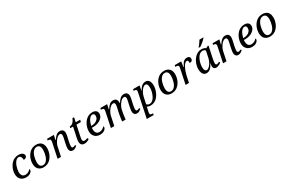

<svg xmlns="http://www.w3.org/2000/svg" viewBox="208 -2541 6846 4556"><g transform="rotate(-30 3630.5 -263.0)"><path d="M238 10Q185 10 140.5 -13Q96 -36 69.5 -81.5Q43 -127 43 -197Q43 -241 55.5 -289.5Q68 -338 92 -383.5Q116 -429 152 -466Q188 -503 235.5 -524.5Q283 -546 341 -546Q391 -546 423.5 -532Q456 -518 471.5 -496.5Q487 -475 487 -450Q487 -431 476.5 -415Q466 -399 446.5 -389.5Q427 -380 398 -380Q398 -428 379.5 -463Q361 -498 321 -498Q289 -498 262 -476.5Q235 -455 213.5 -420.5Q192 -386 177.5 -344.5Q163 -303 155 -262Q147 -221 147 -189Q147 -125 175 -89Q203 -53 257 -53Q310 -53 345 -76Q380 -99 401 -125Q406 -122 408.5 -115Q411 -108 411 -100Q411 -78 392.5 -52.5Q374 -27 336 -8.5Q298 10 238 10Z M722 10Q637 10 583.5 -41.5Q530 -93 530 -197Q530 -241 541.5 -289.5Q553 -338 576.5 -383.5Q600 -429 635.5 -466Q671 -503 719 -524.5Q767 -546 828 -546Q881 -546 924 -525Q967 -504 992.5 -458.5Q1018 -413 1018 -339Q1018 -296 1007 -248.5Q996 -201 973 -155Q950 -109 915 -72Q880 -35 832 -12.5Q784 10 722 10ZM733 -41Q772 -41 802 -62Q832 -83 853 -117.5Q874 -152 887.5 -193.5Q901 -235 907.5 -277.5Q914 -320 914 -356Q914 -431 888 -463Q862 -495 816 -495Q777 -495 747 -474Q717 -453 695.5 -418.5Q674 -384 660.5 -342Q647 -300 640.5 -257.5Q634 -215 634 -179Q634 -129 646.5 -98.5Q659 -68 681 -54.5Q703 -41 733 -41Z M1521 10Q1477 10 1453.5 -18.5Q1430 -47 1430 -90Q1430 -114 1434.5 -146.5Q1439 -179 1449 -225L1466 -303Q1469 -317 1474 -338Q1479 -359 1483 -382Q1487 -405 1487 -422Q1487 -442 1478.5 -461.5Q1470 -481 1441 -481Q1410 -481 1379 -458Q1348 -435 1321.5 -399Q1295 -363 1276.5 -324.5Q1258 -286 1252 -256L1198 0H1105L1189 -402Q1192 -416 1193.5 -429.5Q1195 -443 1195 -447Q1195 -477 1174.5 -485.5Q1154 -494 1125 -494H1117L1126 -536H1311L1284 -410H1294Q1335 -476 1377.5 -510.5Q1420 -545 1476 -545Q1516 -545 1539 -529.5Q1562 -514 1572.5 -489Q1583 -464 1583 -434Q1583 -409 1576.5 -379.5Q1570 -350 1565 -324L1539 -206Q1533 -178 1529.5 -151Q1526 -124 1526 -101Q1526 -78 1535.5 -65.5Q1545 -53 1561 -53Q1577 -53 1592.5 -59Q1608 -65 1625 -76L1643 -47Q1619 -27 1589.5 -8.5Q1560 10 1521 10Z M1843 10Q1807 10 1783 -3Q1759 -16 1746.5 -42Q1734 -68 1734 -107Q1734 -125 1737 -148.5Q1740 -172 1744 -191L1805 -479H1729L1738 -519Q1759 -519 1780 -526.5Q1801 -534 1821 -550.5Q1841 -567 1858.5 -593.5Q1876 -620 1891 -659H1937L1911 -536H2032L2020 -479H1899L1838 -194Q1833 -169 1829.5 -146.5Q1826 -124 1826 -108Q1826 -79 1840 -66Q1854 -53 1879 -53Q1900 -53 1922.5 -59.5Q1945 -66 1961 -75L1978 -38Q1948 -17 1914.5 -3.5Q1881 10 1843 10Z M2266 10Q2213 10 2168.5 -13Q2124 -36 2097.5 -81.5Q2071 -127 2071 -197Q2071 -241 2083.5 -289.5Q2096 -338 2120 -383.5Q2144 -429 2180 -466Q2216 -503 2263.5 -524.5Q2311 -546 2369 -546Q2432 -546 2467 -515.5Q2502 -485 2502 -431Q2502 -379 2464.5 -333Q2427 -287 2361.5 -259Q2296 -231 2212 -231H2177Q2176 -220 2175.5 -209.5Q2175 -199 2175 -189Q2175 -125 2203 -89Q2231 -53 2285 -53Q2333 -53 2370.5 -76Q2408 -99 2429 -125Q2439 -118 2439 -100Q2439 -78 2420.5 -52.5Q2402 -27 2364 -8.5Q2326 10 2266 10ZM2196 -277Q2255 -277 2300.5 -296.5Q2346 -316 2372.5 -350.5Q2399 -385 2399 -431Q2399 -465 2384 -481.5Q2369 -498 2341 -498Q2313 -498 2288 -478.5Q2263 -459 2243 -426.5Q2223 -394 2208.5 -355Q2194 -316 2186 -277Z M3278 10Q3249 10 3228.5 -3Q3208 -16 3197.5 -38.5Q3187 -61 3187 -90Q3187 -114 3191.5 -146.5Q3196 -179 3206 -225L3223 -303Q3226 -317 3231 -338Q3236 -359 3240 -382Q3244 -405 3244 -422Q3244 -442 3235.5 -461.5Q3227 -481 3198 -481Q3175 -481 3152 -468Q3129 -455 3108 -433.5Q3087 -412 3068.5 -385.5Q3050 -359 3036.5 -331Q3023 -303 3015 -278L2999 -206Q2996 -192 2991 -163Q2986 -134 2981.5 -100.5Q2977 -67 2973.5 -39Q2970 -11 2970 0H2875Q2875 -12 2878.5 -39.5Q2882 -67 2887 -101.5Q2892 -136 2898 -169Q2904 -202 2909 -225L2926 -303Q2929 -317 2934 -338Q2939 -359 2943 -382Q2947 -405 2947 -422Q2947 -442 2938.5 -461.5Q2930 -481 2901 -481Q2870 -481 2839 -458Q2808 -435 2781.5 -399Q2755 -363 2736.5 -324.5Q2718 -286 2712 -256L2658 0H2565L2649 -402Q2652 -416 2653.5 -429.5Q2655 -443 2655 -447Q2655 -477 2634.5 -485.5Q2614 -494 2585 -494H2577L2586 -536H2771L2744 -410H2754Q2795 -476 2837.5 -510.5Q2880 -545 2936 -545Q2976 -545 2999 -529.5Q3022 -514 3032.5 -489Q3043 -464 3043 -434Q3043 -428 3042.5 -422Q3042 -416 3041 -410H3051Q3092 -476 3134.5 -510.5Q3177 -545 3233 -545Q3273 -545 3296 -529.5Q3319 -514 3329.5 -489Q3340 -464 3340 -434Q3340 -409 3333.5 -379.5Q3327 -350 3322 -324L3296 -206Q3290 -178 3286.5 -151Q3283 -124 3283 -101Q3283 -78 3292.5 -65.5Q3302 -53 3318 -53Q3334 -53 3349.5 -59Q3365 -65 3382 -76L3400 -47Q3376 -27 3346.5 -8.5Q3317 10 3278 10Z M3543 -394Q3548 -414 3550 -428.5Q3552 -443 3552 -447Q3552 -477 3531.5 -485.5Q3511 -494 3482 -494H3474L3483 -536H3660L3636 -403H3641Q3661 -442 3686.5 -474.5Q3712 -507 3746 -526.5Q3780 -546 3824 -546Q3885 -546 3918 -499.5Q3951 -453 3951 -365Q3951 -322 3939 -271.5Q3927 -221 3903.5 -171Q3880 -121 3844.5 -80Q3809 -39 3761 -14.5Q3713 10 3653 10Q3624 10 3599 3.5Q3574 -3 3555 -13Q3554 -5 3552 9Q3550 23 3547 35L3533 96Q3532 102 3528 121.5Q3524 141 3524 152Q3524 182 3545 190Q3566 198 3594 198H3607L3598 240H3410ZM3650 -35Q3688 -35 3719.5 -57Q3751 -79 3775 -116Q3799 -153 3815.5 -196.5Q3832 -240 3840.5 -284.5Q3849 -329 3849 -366Q3849 -395 3843.5 -422Q3838 -449 3824.5 -466Q3811 -483 3786 -483Q3763 -483 3740 -468.5Q3717 -454 3696.5 -430Q3676 -406 3659 -376.5Q3642 -347 3630 -317Q3618 -287 3612 -261L3571 -71Q3580 -60 3601 -47.5Q3622 -35 3650 -35Z M4229 10Q4144 10 4090.5 -41.5Q4037 -93 4037 -197Q4037 -241 4048.5 -289.5Q4060 -338 4083.5 -383.5Q4107 -429 4142.5 -466Q4178 -503 4226 -524.5Q4274 -546 4335 -546Q4388 -546 4431 -525Q4474 -504 4499.5 -458.5Q4525 -413 4525 -339Q4525 -296 4514 -248.5Q4503 -201 4480 -155Q4457 -109 4422 -72Q4387 -35 4339 -12.5Q4291 10 4229 10ZM4240 -41Q4279 -41 4309 -62Q4339 -83 4360 -117.5Q4381 -152 4394.5 -193.5Q4408 -235 4414.5 -277.5Q4421 -320 4421 -356Q4421 -431 4395 -463Q4369 -495 4323 -495Q4284 -495 4254 -474Q4224 -453 4202.5 -418.5Q4181 -384 4167.5 -342Q4154 -300 4147.5 -257.5Q4141 -215 4141 -179Q4141 -129 4153.5 -98.5Q4166 -68 4188 -54.5Q4210 -41 4240 -41Z M4696 -402Q4699 -416 4700.5 -429.5Q4702 -443 4702 -447Q4702 -477 4676.5 -485.5Q4651 -494 4622 -494H4614L4623 -536H4800L4779 -392H4789Q4808 -433 4830 -468Q4852 -503 4883 -524.5Q4914 -546 4959 -546Q5001 -546 5021 -526.5Q5041 -507 5041 -477Q5041 -442 5021.5 -421.5Q5002 -401 4958 -401Q4958 -437 4950 -458.5Q4942 -480 4918 -480Q4892 -480 4865.5 -453Q4839 -426 4815.5 -381.5Q4792 -337 4773 -284.5Q4754 -232 4743 -182L4705 0H4612Z M5188 10Q5144 10 5115 -14Q5086 -38 5072.5 -79.5Q5059 -121 5059 -173Q5059 -220 5071.5 -271.5Q5084 -323 5109 -371.5Q5134 -420 5170 -459.5Q5206 -499 5253 -522.5Q5300 -546 5357 -546Q5381 -546 5402.5 -541.5Q5424 -537 5442.5 -529Q5461 -521 5474 -510L5518 -535H5550L5482 -215Q5480 -204 5476 -183Q5472 -162 5469.5 -140Q5467 -118 5467 -104Q5467 -79 5475.5 -66Q5484 -53 5500 -53Q5517 -53 5535 -60.5Q5553 -68 5572 -79L5590 -50Q5576 -37 5552 -23Q5528 -9 5501 0.5Q5474 10 5449 10Q5413 10 5392 -12Q5371 -34 5371 -73Q5371 -93 5373.5 -109.5Q5376 -126 5381 -151H5375Q5352 -100 5323.5 -64Q5295 -28 5261.5 -9Q5228 10 5188 10ZM5224 -53Q5250 -53 5277.5 -73Q5305 -93 5329.5 -127Q5354 -161 5373 -203Q5392 -245 5401 -288L5438 -465Q5427 -483 5406 -492Q5385 -501 5362 -501Q5322 -501 5290 -478.5Q5258 -456 5234 -419Q5210 -382 5193.5 -338Q5177 -294 5169 -249.5Q5161 -205 5161 -169Q5161 -107 5179 -80Q5197 -53 5224 -53ZM5324 -606 5327 -619Q5345 -639 5364 -664Q5383 -689 5401 -715.5Q5419 -742 5434 -766H5541L5538 -756Q5526 -741 5506 -721Q5486 -701 5461.5 -679.5Q5437 -658 5412 -639Q5387 -620 5364 -606Z M6055 10Q6011 10 5987.5 -18.5Q5964 -47 5964 -90Q5964 -114 5968.5 -146.5Q5973 -179 5983 -225L6000 -303Q6003 -317 6008 -338Q6013 -359 6017 -382Q6021 -405 6021 -422Q6021 -442 6012.5 -461.5Q6004 -481 5975 -481Q5944 -481 5913 -458Q5882 -435 5855.5 -399Q5829 -363 5810.5 -324.5Q5792 -286 5786 -256L5732 0H5639L5723 -402Q5726 -416 5727.5 -429.5Q5729 -443 5729 -447Q5729 -477 5708.5 -485.5Q5688 -494 5659 -494H5651L5660 -536H5845L5818 -410H5828Q5869 -476 5911.5 -510.5Q5954 -545 6010 -545Q6050 -545 6073 -529.5Q6096 -514 6106.5 -489Q6117 -464 6117 -434Q6117 -409 6110.5 -379.5Q6104 -350 6099 -324L6073 -206Q6067 -178 6063.5 -151Q6060 -124 6060 -101Q6060 -78 6069.5 -65.5Q6079 -53 6095 -53Q6111 -53 6126.5 -59Q6142 -65 6159 -76L6177 -47Q6153 -27 6123.5 -8.5Q6094 10 6055 10Z M6432 10Q6379 10 6334.5 -13Q6290 -36 6263.5 -81.5Q6237 -127 6237 -197Q6237 -241 6249.5 -289.5Q6262 -338 6286 -383.5Q6310 -429 6346 -466Q6382 -503 6429.5 -524.5Q6477 -546 6535 -546Q6598 -546 6633 -515.5Q6668 -485 6668 -431Q6668 -379 6630.5 -333Q6593 -287 6527.5 -259Q6462 -231 6378 -231H6343Q6342 -220 6341.5 -209.5Q6341 -199 6341 -189Q6341 -125 6369 -89Q6397 -53 6451 -53Q6499 -53 6536.5 -76Q6574 -99 6595 -125Q6605 -118 6605 -100Q6605 -78 6586.5 -52.5Q6568 -27 6530 -8.5Q6492 10 6432 10ZM6362 -277Q6421 -277 6466.5 -296.5Q6512 -316 6538.5 -350.5Q6565 -385 6565 -431Q6565 -465 6550 -481.5Q6535 -498 6507 -498Q6479 -498 6454 -478.5Q6429 -459 6409 -426.5Q6389 -394 6374.5 -355Q6360 -316 6352 -277Z M6922 10Q6837 10 6783.5 -41.5Q6730 -93 6730 -197Q6730 -241 6741.5 -289.5Q6753 -338 6776.5 -383.5Q6800 -429 6835.5 -466Q6871 -503 6919 -524.5Q6967 -546 7028 -546Q7081 -546 7124 -525Q7167 -504 7192.5 -458.5Q7218 -413 7218 -339Q7218 -296 7207 -248.5Q7196 -201 7173 -155Q7150 -109 7115 -72Q7080 -35 7032 -12.5Q6984 10 6922 10ZM6933 -41Q6972 -41 7002 -62Q7032 -83 7053 -117.5Q7074 -152 7087.5 -193.5Q7101 -235 7107.5 -277.5Q7114 -320 7114 -356Q7114 -431 7088 -463Q7062 -495 7016 -495Q6977 -495 6947 -474Q6917 -453 6895.5 -418.5Q6874 -384 6860.5 -342Q6847 -300 6840.5 -257.5Q6834 -215 6834 -179Q6834 -129 6846.5 -98.5Q6859 -68 6881 -54.5Q6903 -41 6933 -41Z"/></g></svg>

Font: Noto Serif
Style: Italic
Weight: 400
Italic angle: -12°
Designer: Monotype Design Team
Foundry: Monotype Imaging Inc.
Version: Version 2.013